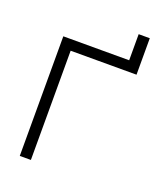

<svg xmlns="http://www.w3.org/2000/svg" viewBox="-152 -945 891 1046"><g transform="rotate(20 293.0 -422.5)"><path d="M87.9 0H152.3V-633.3H534.2V-844.7H469.7V-693.4H87.9Z"/></g></svg>

Font: Cascadia Mono NF Light
Style: Regular
Weight: 300
Monospace: yes
Designer: Aaron Bell
Foundry: Saja Typeworks
Version: Version 2404.023